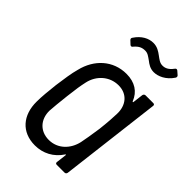

<svg xmlns="http://www.w3.org/2000/svg" viewBox="-214 -780 868 868"><g transform="rotate(45 220.5 -345.5)"><path d="M232 -648C249 -648 259 -639 275 -628C289 -617 305 -606 328 -606C355 -606 391 -621 416 -659C419 -664 418 -670 414 -673L398 -687C393 -691 388 -690 384 -684C367 -661 351 -655 335 -655C317 -655 305 -666 291 -676C275 -688 258 -699 234 -699C204 -699 173 -683 150 -648C146 -643 147 -638 151 -634L167 -619C172 -615 177 -616 181 -622C198 -642 213 -648 232 -648ZM365 -496 359 -447C359 -443 356 -443 354 -446C337 -490 300 -514 247 -514C161 -514 98 -455 78 -371C69 -340 63 -296 57 -253C52 -210 48 -168 48 -138C47 -51 97 8 182 8C234 8 279 -16 308 -60C309 -63 312 -63 312 -59L306 -10C305 -4 308 0 314 0H364C370 0 374 -4 375 -10L434 -496C435 -502 432 -506 426 -506H376C371 -506 366 -502 365 -496ZM319 -150C307 -96 266 -54 209 -54C153 -54 117 -94 118 -150C120 -177 122 -201 128 -253C134 -305 138 -329 144 -356C156 -411 201 -452 258 -452C314 -452 346 -411 344 -356C343 -329 342 -305 336 -252C329 -201 324 -177 319 -150Z"/></g></svg>

Font: Barlow Semi Condensed
Style: Italic
Weight: 400
Width: 4
Italic angle: -7°
Designer: Jeremy Tribby
Foundry: Tribby Type
Version: Version 1.422;hotconv 1.0.109;makeotfexe 2.5.65596